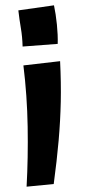

<svg xmlns="http://www.w3.org/2000/svg" viewBox="-20 -698 318 722"><path d="M65 -523Q64 -560 58.5 -592Q53 -624 49 -659L183 -678Q190 -645 194 -605.5Q198 -566 197 -533ZM182 -6 80 4Q86 -105 84 -222Q82 -339 68 -452L206 -468Q210 -387 208.5 -315.5Q207 -244 200.5 -169.5Q194 -95 182 -6Z"/></svg>

Font: Marhey
Style: Regular
Weight: 400
Designer: Nur Syamsi & Bustanul Arifin
Foundry: Namelatype
Version: Version 1.000; ttfautohint (v1.8.4.7-5d5b)